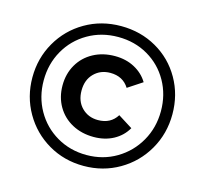

<svg xmlns="http://www.w3.org/2000/svg" viewBox="-102 -818 999 936"><g transform="rotate(15 397.0 -350.0)"><path d="M44 -350Q44 -447 90.5 -528Q137 -609 218 -656Q299 -703 398 -703Q497 -703 577.5 -657Q658 -611 704 -530.5Q750 -450 750 -352Q750 -254 703 -172.5Q656 -91 575 -44Q494 3 396 3Q298 3 217.5 -44Q137 -91 90.5 -172Q44 -253 44 -350ZM692 -352Q692 -435 654 -502.5Q616 -570 549 -609Q482 -648 398 -648Q314 -648 246 -608.5Q178 -569 139.5 -501Q101 -433 101 -350Q101 -267 139.5 -199Q178 -131 245.5 -91.5Q313 -52 396 -52Q479 -52 546.5 -92Q614 -132 653 -200.5Q692 -269 692 -352ZM196 -350Q196 -409 223 -455.5Q250 -502 298 -528Q346 -554 407 -554Q463 -554 506.5 -530.5Q550 -507 574 -467L501 -419Q470 -469 406 -469Q357 -469 324.5 -436.5Q292 -404 292 -350Q292 -296 324.5 -263.5Q357 -231 406 -231Q470 -231 501 -281L574 -235Q550 -193 506.5 -169.5Q463 -146 407 -146Q346 -146 298 -172Q250 -198 223 -244.5Q196 -291 196 -350Z"/></g></svg>

Font: Montserrat Alternates SemiBold
Style: Regular
Weight: 600
Designer: Julieta Ulanovsky
Foundry: Julieta Ulanovsky
Version: Version 7.200